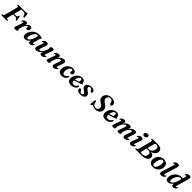

<svg xmlns="http://www.w3.org/2000/svg" viewBox="1031 -3821 6935 6935"><g transform="rotate(45 4498.0 -353.5)"><path d="M167.5 -674.5Q168 -686 177 -693Q186 -700 203 -700H542.5Q570.5 -700 587.8 -708.8Q605 -717.5 621.5 -717.5Q647 -717.5 652 -690L669 -543Q671.5 -528.5 665.8 -520.2Q660 -512 648.5 -510.5Q634 -509.5 624.8 -517Q615.5 -524.5 607.5 -542L598 -569.5Q589 -601 576 -620Q563 -639 544.5 -648Q526 -657 498.5 -657H388Q380 -629.5 369.2 -590.5Q358.5 -551.5 346.2 -505.5Q334 -459.5 321 -410.5Q308 -361.5 295.5 -313.8Q283 -266 272.2 -223.2Q261.5 -180.5 253 -146.8Q244.5 -113 239.5 -93Q235 -76 237.5 -66.5Q240 -57 258.5 -54L293 -49Q306.5 -47 312.5 -41Q318.5 -35 318.5 -27Q318.5 -15 309 -7.5Q299.5 0 279.5 0H34Q17 0 11 -6.2Q5 -12.5 5 -23Q5.5 -32.5 12.5 -39.5Q19.5 -46.5 34 -50L58.5 -56Q71 -59 78.5 -67.8Q86 -76.5 91 -93.5Q98.5 -118 108.2 -153Q118 -188 129.2 -229.2Q140.5 -270.5 152 -314.8Q163.5 -359 174.8 -402.5Q186 -446 196 -485.2Q206 -524.5 213.8 -556.2Q221.5 -588 226.5 -608.5Q230.5 -626 227.5 -634Q224.5 -642 213 -645.5L189 -652Q178 -656 172.5 -661Q167 -666 167.5 -674.5ZM245.5 -361.5H414Q438 -361.5 453.2 -376Q468.5 -390.5 475 -428Q479 -437.5 484.5 -442Q490 -446.5 498.5 -446.5Q510 -446.5 516.2 -440Q522.5 -433.5 524 -422.5L547 -269Q549.5 -252.5 542.2 -245Q535 -237.5 523.5 -237Q514 -237 507.5 -242Q501 -247 496 -257Q487.5 -279 477.5 -292.5Q467.5 -306 452.5 -312Q437.5 -318 414 -318H232Z M680 -353.5Q673 -357 672.8 -366.5Q672.5 -376 680 -390Q693.5 -415 715.8 -433.8Q738 -452.5 766.5 -462.8Q795 -473 827 -473Q856.5 -473 872.2 -459.2Q888 -445.5 888 -419Q888 -399 879.8 -373Q871.5 -347 860.5 -319Q849.5 -291 840.5 -264.8Q831.5 -238.5 830 -218.5L821 -220Q838.5 -282.5 863.5 -330Q888.5 -377.5 917.8 -409.2Q947 -441 978.2 -457Q1009.5 -473 1038.5 -473Q1080 -473 1101.5 -448.8Q1123 -424.5 1121.5 -384.5Q1120.5 -352.5 1108.2 -329.2Q1096 -306 1076.8 -294Q1057.5 -282 1035.5 -282Q1010.5 -282 999.5 -293Q988.5 -304 988.5 -318Q988.5 -330 992.2 -341Q996 -352 996 -363.5Q996 -375 990.2 -381.8Q984.5 -388.5 973.5 -388.5Q955 -388.5 932.2 -367.2Q909.5 -346 885.5 -302.2Q861.5 -258.5 839.5 -190.5Q827.5 -155.5 822.2 -134.5Q817 -113.5 817 -96Q817 -82 823 -74.8Q829 -67.5 835 -60.8Q841 -54 841 -40Q841 -25.5 827 -13.5Q813 -1.5 785.8 5.2Q758.5 12 717.5 12Q689 12 675.5 0Q662 -12 662.2 -35.8Q662.5 -59.5 674.5 -93.5L750 -315Q763 -352.5 759.2 -367.5Q755.5 -382.5 743 -382.5Q736 -382.5 727.8 -378.2Q719.5 -374 707.5 -362.5Q698 -354.5 691.8 -352.5Q685.5 -350.5 680 -353.5Z M1545.5 -146Q1535.5 -107 1539 -92.2Q1542.5 -77.5 1553.5 -77.5Q1561.5 -77.5 1569.2 -82Q1577 -86.5 1589 -97.5Q1598.5 -105.5 1604.5 -107.5Q1610.5 -109.5 1616.5 -106.5Q1623.5 -103 1623.5 -93.5Q1623.5 -84 1616 -69.5Q1596.5 -32.5 1558.5 -10.2Q1520.5 12 1479 12Q1444.5 12 1428.5 -5.2Q1412.5 -22.5 1412.5 -54Q1412.5 -65.5 1414.2 -79.2Q1416 -93 1419.8 -111.5Q1423.5 -130 1430.5 -155Q1437.5 -180 1448 -214.5L1458.5 -190Q1436 -126.5 1399.8 -81.2Q1363.5 -36 1319 -12Q1274.5 12 1227 12Q1168.5 12 1137 -26.2Q1105.5 -64.5 1114 -144.5Q1119 -194 1139.2 -241.5Q1159.5 -289 1193 -331Q1226.5 -373 1271.2 -405Q1316 -437 1370.5 -455Q1425 -473 1486.5 -473Q1538.5 -473 1572.5 -465.8Q1606.5 -458.5 1622.8 -446.2Q1639 -434 1637.5 -418.5Q1636 -405.5 1628.5 -399.2Q1621 -393 1613 -386.5Q1605 -380 1601.5 -366.5ZM1254 -148Q1249 -101 1260.2 -82Q1271.5 -63 1292 -63Q1311.5 -63 1333.5 -78.8Q1355.5 -94.5 1377.8 -123Q1400 -151.5 1419.8 -189.2Q1439.5 -227 1454.5 -271.5Q1469.5 -316 1477 -364Q1482 -394 1475.2 -407.8Q1468.5 -421.5 1451 -421.5Q1424 -421.5 1397.5 -405.8Q1371 -390 1347 -362.5Q1323 -335 1303.2 -300Q1283.5 -265 1270.8 -226Q1258 -187 1254 -148Z M2217 -108Q2224 -104.5 2224 -95Q2224 -85.5 2216.5 -71Q2196.5 -33.5 2157 -10.8Q2117.5 12 2067.5 12Q2035 12 2017.2 -1.8Q1999.5 -15.5 1999.5 -41.5Q1999.5 -57.5 2006.2 -77.5Q2013 -97.5 2023.8 -123Q2034.5 -148.5 2047.8 -180.8Q2061 -213 2074 -254L2081 -238.5Q2053 -167.5 2017.5 -119.5Q1982 -71.5 1944 -42.5Q1906 -13.5 1868.8 -0.8Q1831.5 12 1800 12Q1756.5 12 1736.8 -7Q1717 -26 1717.5 -60.2Q1718 -94.5 1734 -140.5L1795.5 -315Q1809 -353 1805.2 -368Q1801.5 -383 1789 -383Q1782 -383 1773.8 -378.5Q1765.5 -374 1753.5 -363Q1744 -355 1738 -353Q1732 -351 1726 -353.5Q1719 -357 1719 -366.5Q1719 -376 1726.5 -390.5Q1746.5 -428 1785.2 -450.5Q1824 -473 1874 -473Q1911.5 -473 1929.8 -457.2Q1948 -441.5 1949 -412.5Q1950 -383.5 1935.5 -342.5L1873 -164.5Q1857 -120 1861.8 -101.2Q1866.5 -82.5 1891 -82.5Q1909.5 -82.5 1931.8 -94.2Q1954 -106 1977.8 -129.5Q2001.5 -153 2023 -187.8Q2044.5 -222.5 2061 -268Q2071.5 -296.5 2077.8 -315.5Q2084 -334.5 2086.8 -346.8Q2089.5 -359 2089.5 -367.5Q2089.5 -382 2084.8 -392.5Q2080 -403 2080 -417Q2080 -442.5 2109.5 -457.8Q2139 -473 2191 -473Q2230 -473 2238.2 -446.2Q2246.5 -419.5 2227 -367L2147.5 -146.5Q2134 -109 2137.8 -93.8Q2141.5 -78.5 2154 -78.5Q2161 -78.5 2169.2 -83Q2177.5 -87.5 2189.5 -98.5Q2199 -107 2205 -109Q2211 -111 2217 -108Z M2343.5 -353.5Q2336.5 -357 2336.5 -366.5Q2336.5 -376 2344 -390Q2364.5 -427.5 2403.8 -450.2Q2443 -473 2493 -473Q2525.5 -473 2543.5 -459.5Q2561.5 -446 2561.5 -419.5Q2561.5 -404 2554.8 -384Q2548 -364 2537 -338.5Q2526 -313 2512.8 -280.5Q2499.5 -248 2486.5 -207.5L2479.5 -222.5Q2508 -293.5 2543.2 -341.8Q2578.5 -390 2616.5 -419Q2654.5 -448 2691.8 -460.5Q2729 -473 2760.5 -473Q2804.5 -473 2824 -454.2Q2843.5 -435.5 2843.2 -401.2Q2843 -367 2826.5 -320.5L2765.5 -146Q2752 -108.5 2755.8 -93.5Q2759.5 -78.5 2771.5 -78.5Q2779 -78.5 2787 -83Q2795 -87.5 2807 -98.5Q2816.5 -106.5 2822.5 -108.5Q2828.5 -110.5 2834.5 -107.5Q2841.5 -104 2841.5 -94.5Q2841.5 -85 2834.5 -70.5Q2814 -33.5 2775.2 -10.8Q2736.5 12 2687 12Q2649.5 12 2631.2 -3.8Q2613 -19.5 2612 -49Q2611 -78.5 2625.5 -119L2687.5 -297Q2704 -341 2699 -360Q2694 -379 2669.5 -379Q2651.5 -379 2629 -367Q2606.5 -355 2583 -331.8Q2559.5 -308.5 2538 -273.8Q2516.5 -239 2500 -193.5Q2489.5 -165 2483 -146Q2476.5 -127 2473.8 -114.8Q2471 -102.5 2471 -94Q2471 -79.5 2475.8 -69Q2480.5 -58.5 2480.5 -44Q2480.5 -18.5 2451 -3.2Q2421.5 12 2370 12Q2331 12 2322.8 -15Q2314.5 -42 2333.5 -94.5L2413 -315Q2426.5 -352.5 2422.8 -367.5Q2419 -382.5 2407 -382.5Q2399.5 -382.5 2391.2 -378.2Q2383 -374 2371 -362.5Q2361.5 -354.5 2355.5 -352.5Q2349.5 -350.5 2343.5 -353.5Z M3201 -423Q3173 -423 3146 -400.5Q3119 -378 3098.5 -337.8Q3078 -297.5 3070 -242.5Q3058 -155.5 3081.8 -113.2Q3105.5 -71 3155.5 -71Q3178 -71 3199.5 -80.2Q3221 -89.5 3239.2 -107Q3257.5 -124.5 3269.5 -150Q3281 -164.5 3288 -171.5Q3295 -178.5 3305 -178Q3315.5 -177.5 3320.5 -167.5Q3325.5 -157.5 3320.5 -138.5Q3314.5 -111 3297 -84.2Q3279.5 -57.5 3251.2 -35.8Q3223 -14 3184 -1Q3145 12 3095 12Q2998 12 2953 -48.8Q2908 -109.5 2924.5 -216Q2932.5 -269.5 2957.2 -316.5Q2982 -363.5 3020.8 -398.8Q3059.5 -434 3109.8 -453.8Q3160 -473.5 3219.5 -473.5Q3269 -473.5 3301.2 -456.2Q3333.5 -439 3349.2 -411.8Q3365 -384.5 3363.5 -353Q3362 -315.5 3338.8 -295.5Q3315.5 -275.5 3287.5 -275.5Q3261.5 -275.5 3247.8 -288Q3234 -300.5 3234.5 -319.5Q3235 -335 3239.5 -348.8Q3244 -362.5 3244 -379Q3244.5 -398.5 3233 -410.8Q3221.5 -423 3201 -423Z M3465.5 -208Q3465.5 -208 3483.5 -214Q3501.5 -220 3530.5 -230Q3559.5 -240 3592.8 -251.5Q3626 -263 3658 -274Q3690 -285 3713.5 -293L3699 -275.5Q3703.5 -290 3706.2 -309.8Q3709 -329.5 3709.5 -355Q3709.5 -386 3697.2 -405.2Q3685 -424.5 3664 -424.5Q3643.5 -424.5 3622.5 -409Q3601.5 -393.5 3583 -365.5Q3564.5 -337.5 3551.8 -299.2Q3539 -261 3535.5 -216Q3529.5 -143 3556 -106.2Q3582.5 -69.5 3634 -69.5Q3663.5 -69.5 3689.8 -80Q3716 -90.5 3738 -110.8Q3760 -131 3774 -159Q3784 -172 3791.2 -176.8Q3798.5 -181.5 3807 -181Q3817 -181 3822.8 -172.2Q3828.5 -163.5 3824 -144.5Q3815 -104.5 3784.2 -68.5Q3753.5 -32.5 3701.5 -10.2Q3649.5 12 3576.5 12Q3511 12 3469 -11.2Q3427 -34.5 3409 -77.5Q3391 -120.5 3395.5 -180Q3400 -240.5 3424.5 -293.5Q3449 -346.5 3489.2 -387Q3529.5 -427.5 3581 -450.5Q3632.5 -473.5 3690.5 -473.5Q3735 -473.5 3764.5 -457.2Q3794 -441 3809.5 -413.2Q3825 -385.5 3828 -351.5Q3829 -342.5 3832.8 -336Q3836.5 -329.5 3843 -328.5Q3850.5 -328 3854.2 -324.2Q3858 -320.5 3858 -313.5Q3858 -304.5 3850.5 -296.5Q3843 -288.5 3821.5 -281.5Q3800.5 -275 3766.5 -264Q3732.5 -253 3693 -240.2Q3653.5 -227.5 3614 -214.5Q3574.5 -201.5 3541.8 -191Q3509 -180.5 3489.5 -174Q3470 -167.5 3470 -167.5Z M4066.5 -34Q4095.5 -34 4113.2 -49.5Q4131 -65 4131 -89Q4131 -104 4124.5 -117.5Q4118 -131 4100 -146.8Q4082 -162.5 4047.5 -185Q4009 -210 3986.5 -230.8Q3964 -251.5 3954.2 -273.5Q3944.5 -295.5 3944.5 -323.5Q3944.5 -364 3970 -398Q3995.5 -432 4043.5 -452.8Q4091.5 -473.5 4160 -473.5Q4213.5 -473.5 4249 -459.5Q4284.5 -445.5 4302.8 -422.2Q4321 -399 4321 -370Q4321.5 -344.5 4310.5 -330.8Q4299.5 -317 4280.5 -317Q4262.5 -317 4249 -328.5Q4235.5 -340 4222.5 -369.5Q4207.5 -399.5 4188.5 -414.8Q4169.5 -430 4143 -430Q4112 -430 4093.5 -413.5Q4075 -397 4075 -370.5Q4075 -355.5 4081.8 -341.2Q4088.5 -327 4106.5 -309.5Q4124.5 -292 4158.5 -268Q4200.5 -239.5 4223.2 -217.5Q4246 -195.5 4254.5 -174.5Q4263 -153.5 4263 -127Q4263 -86.5 4237 -55.2Q4211 -24 4163.8 -6Q4116.5 12 4052.5 12Q3994 12 3955.2 -3.8Q3916.5 -19.5 3897.5 -44.8Q3878.5 -70 3878.5 -99Q3879 -122.5 3889.8 -136.2Q3900.5 -150 3919 -150Q3940 -150 3954.5 -136.8Q3969 -123.5 3982 -95.5Q4000 -61.5 4020.5 -47.8Q4041 -34 4066.5 -34Z M4818 12Q4775 12 4746.2 3.5Q4717.5 -5 4699.8 -15.8Q4682 -26.5 4671.8 -34.8Q4661.5 -43 4655 -43Q4648.5 -43 4640 -35.2Q4631.5 -27.5 4622 -17.5Q4612.5 -7.5 4603 0Q4593.5 7.5 4584 7.5Q4569.5 7.5 4562.5 -0.2Q4555.5 -8 4557 -25L4578.5 -199.5Q4579.5 -217.5 4587.8 -226.5Q4596 -235.5 4608.5 -235.5Q4620.5 -235.5 4628.2 -227.2Q4636 -219 4642 -202.5L4653 -151.5Q4662.5 -97 4700 -68.2Q4737.5 -39.5 4789 -39.5Q4821 -39.5 4845.5 -51Q4870 -62.5 4885.2 -83.8Q4900.5 -105 4904.5 -133Q4912 -175.5 4889.8 -212.8Q4867.5 -250 4801 -291.5Q4725.5 -339 4693.8 -388.5Q4662 -438 4670 -505Q4676.5 -560.5 4709.5 -608Q4742.5 -655.5 4801.8 -684.2Q4861 -713 4945 -713Q5017.5 -713 5066.8 -690Q5116 -667 5140.8 -630.5Q5165.5 -594 5164 -554Q5163 -526 5148.2 -507.5Q5133.5 -489 5108 -489Q5087 -489 5074 -500.8Q5061 -512.5 5052 -539.5L5042 -577.5Q5030 -622.5 5002.8 -644.5Q4975.5 -666.5 4936 -666.5Q4899 -666.5 4871 -651.8Q4843 -637 4826.5 -612.5Q4810 -588 4806 -557.5Q4799.5 -511.5 4823.5 -473.5Q4847.5 -435.5 4911 -392.5Q4971.5 -352.5 5003.8 -317.2Q5036 -282 5046.8 -245.8Q5057.5 -209.5 5052.5 -167.5Q5047 -114 5016 -73.8Q4985 -33.5 4934 -10.8Q4883 12 4818 12Z M5221 -208Q5221 -208 5239 -214Q5257 -220 5286 -230Q5315 -240 5348.2 -251.5Q5381.5 -263 5413.5 -274Q5445.5 -285 5469 -293L5454.5 -275.5Q5459 -290 5461.8 -309.8Q5464.5 -329.5 5465 -355Q5465 -386 5452.8 -405.2Q5440.5 -424.5 5419.5 -424.5Q5399 -424.5 5378 -409Q5357 -393.5 5338.5 -365.5Q5320 -337.5 5307.2 -299.2Q5294.5 -261 5291 -216Q5285 -143 5311.5 -106.2Q5338 -69.5 5389.5 -69.5Q5419 -69.5 5445.2 -80Q5471.5 -90.5 5493.5 -110.8Q5515.5 -131 5529.5 -159Q5539.5 -172 5546.8 -176.8Q5554 -181.5 5562.5 -181Q5572.5 -181 5578.2 -172.2Q5584 -163.5 5579.5 -144.5Q5570.5 -104.5 5539.8 -68.5Q5509 -32.5 5457 -10.2Q5405 12 5332 12Q5266.5 12 5224.5 -11.2Q5182.5 -34.5 5164.5 -77.5Q5146.5 -120.5 5151 -180Q5155.5 -240.5 5180 -293.5Q5204.5 -346.5 5244.8 -387Q5285 -427.5 5336.5 -450.5Q5388 -473.5 5446 -473.5Q5490.5 -473.5 5520 -457.2Q5549.5 -441 5565 -413.2Q5580.5 -385.5 5583.5 -351.5Q5584.5 -342.5 5588.2 -336Q5592 -329.5 5598.5 -328.5Q5606 -328 5609.8 -324.2Q5613.5 -320.5 5613.5 -313.5Q5613.5 -304.5 5606 -296.5Q5598.5 -288.5 5577 -281.5Q5556 -275 5522 -264Q5488 -253 5448.5 -240.2Q5409 -227.5 5369.5 -214.5Q5330 -201.5 5297.2 -191Q5264.5 -180.5 5245 -174Q5225.5 -167.5 5225.5 -167.5Z M5959 -94.5 6029.5 -297Q6044.5 -340.5 6040.2 -359.8Q6036 -379 6014 -379Q5990.5 -379 5959.8 -358Q5929 -337 5899 -295.5Q5869 -254 5847 -193.5Q5836.5 -165 5830 -146Q5823.5 -127 5820.8 -114.8Q5818 -102.5 5818 -94Q5818 -79.5 5822.8 -69Q5827.5 -58.5 5827.5 -44Q5827.5 -18.5 5798 -3.2Q5768.5 12 5717 12Q5678 12 5669.8 -15Q5661.5 -42 5680.5 -94.5L5760 -315Q5773.5 -352.5 5769.8 -367.5Q5766 -382.5 5754 -382.5Q5746.5 -382.5 5738.2 -378.2Q5730 -374 5718 -362.5Q5708.5 -354.5 5702.5 -352.5Q5696.5 -350.5 5690.5 -353.5Q5683.5 -357 5683.5 -366.5Q5683.5 -376 5691 -390Q5711 -427.5 5750.5 -450.2Q5790 -473 5840 -473Q5872.5 -473 5890.5 -459.5Q5908.5 -446 5908.5 -419.5Q5908.5 -404 5901.8 -384Q5895 -364 5884 -338.5Q5873 -313 5859.8 -280.5Q5846.5 -248 5833.5 -207.5L5826.5 -222.5Q5864 -317 5913.2 -371.8Q5962.5 -426.5 6013 -449.8Q6063.5 -473 6105 -473Q6145.5 -473 6165.8 -457.5Q6186 -442 6185 -411Q6184.5 -396 6178.2 -377.2Q6172 -358.5 6162 -334.5Q6152 -310.5 6139.5 -279.2Q6127 -248 6114.5 -207.5L6104.5 -222.5Q6132.5 -293 6167.2 -341.2Q6202 -389.5 6239.8 -418.5Q6277.5 -447.5 6314 -460.2Q6350.5 -473 6381.5 -473Q6423.5 -473 6442.5 -454Q6461.5 -435 6461.5 -400.8Q6461.5 -366.5 6445 -320.5L6384 -146Q6370.5 -108.5 6374.8 -93.5Q6379 -78.5 6391 -78.5Q6399 -78.5 6407 -83Q6415 -87.5 6426.5 -98.5Q6436.5 -106.5 6442.5 -108.5Q6448.5 -110.5 6454 -107.5Q6461 -104 6461.2 -94.5Q6461.5 -85 6453.5 -70.5Q6434 -33.5 6395.2 -10.8Q6356.5 12 6306 12Q6269.5 12 6251.2 -3.8Q6233 -19.5 6231.8 -49Q6230.5 -78.5 6244.5 -119L6307 -297Q6323 -340.5 6318 -359.8Q6313 -379 6291 -379Q6267.5 -379 6237 -357.8Q6206.5 -336.5 6176.8 -295.2Q6147 -254 6125 -193.5Q6115 -165 6108.5 -146Q6102 -127 6099.2 -114.8Q6096.5 -102.5 6096.5 -93.5Q6096.5 -79.5 6101.2 -69Q6106 -58.5 6106 -44Q6106 -18.5 6076.2 -3.2Q6046.5 12 5995 12Q5969 12 5957 0Q5945 -12 5945.8 -35.8Q5946.5 -59.5 5959 -94.5Z M6713.5 -146.5Q6700 -108.5 6703.8 -93.5Q6707.5 -78.5 6719.5 -78.5Q6727 -78.5 6735.2 -83Q6743.5 -87.5 6755 -98.5Q6764.5 -107 6770.8 -109Q6777 -111 6782.5 -108Q6789.5 -104.5 6789.8 -95Q6790 -85.5 6782.5 -71Q6762.5 -33.5 6723.5 -11Q6684.5 11.5 6635 11.5Q6597.5 11.5 6579.2 -4.2Q6561 -20 6560.5 -49.5Q6560 -79 6574.5 -120L6646.5 -315Q6660.5 -352.5 6656.8 -367.5Q6653 -382.5 6640.5 -382.5Q6633 -382.5 6624.8 -378.2Q6616.5 -374 6604.5 -362.5Q6595.5 -354.5 6589.2 -352.5Q6583 -350.5 6577.5 -353.5Q6570.5 -357 6570.2 -366.5Q6570 -376 6577.5 -390Q6597.5 -427.5 6636 -450.2Q6674.5 -473 6723 -473Q6757 -473 6775.5 -457.5Q6794 -442 6796.2 -411.5Q6798.5 -381 6782.5 -337ZM6758 -553Q6719 -553 6698.5 -572.8Q6678 -592.5 6680 -621Q6681.5 -644 6695.8 -663.8Q6710 -683.5 6734.5 -695.8Q6759 -708 6792 -708Q6833 -708 6852 -688Q6871 -668 6868.5 -639.5Q6867.5 -615.5 6853 -595.8Q6838.5 -576 6814.2 -564.5Q6790 -553 6758 -553Z M7210 -597Q7201.5 -564 7190.2 -521.2Q7179 -478.5 7166.2 -430.8Q7153.5 -383 7140.8 -334.8Q7128 -286.5 7116.5 -242Q7105 -197.5 7096.2 -161.2Q7087.5 -125 7082.5 -101.5Q7078 -83 7085 -70.5Q7092 -58 7111.2 -51.8Q7130.5 -45.5 7160.5 -45.5Q7233 -45.5 7277.2 -79.5Q7321.5 -113.5 7332 -179Q7341.5 -240 7311.5 -272.2Q7281.5 -304.5 7218.5 -304.5H7085.5L7099 -344.5H7211.5Q7260 -344.5 7297.8 -367.5Q7335.5 -390.5 7359.2 -432Q7383 -473.5 7389.5 -528Q7398 -590 7369.5 -622.2Q7341 -654.5 7288 -654.5Q7252.5 -654.5 7235.5 -641Q7218.5 -627.5 7210 -597ZM7046 -700H7306Q7429 -700 7483.8 -652.2Q7538.5 -604.5 7529 -519.5Q7522.5 -464 7488 -420.2Q7453.5 -376.5 7395.8 -351.5Q7338 -326.5 7262.5 -326.5L7258.5 -333.5Q7341 -333.5 7391.8 -314Q7442.5 -294.5 7463.8 -258.8Q7485 -223 7479 -174.5Q7468 -93.5 7389.8 -46.8Q7311.5 0 7166.5 0H6874Q6857 0 6850.5 -6.2Q6844 -12.5 6844 -22Q6844 -31 6851.5 -37.8Q6859 -44.5 6872.5 -48.5L6899 -54.5Q6913.5 -58.5 6920.8 -66.8Q6928 -75 6932.5 -89Q6941.5 -117 6952.2 -154.2Q6963 -191.5 6974.8 -234.8Q6986.5 -278 6998.2 -322.8Q7010 -367.5 7021 -410.5Q7032 -453.5 7041.2 -490.8Q7050.5 -528 7057 -555.8Q7063.5 -583.5 7065.5 -597.5Q7071 -620.5 7070.2 -630.8Q7069.5 -641 7055 -646L7027.5 -652Q7017.5 -656 7012.5 -660.8Q7007.5 -665.5 7007.5 -673Q7007.5 -685 7017 -692.5Q7026.5 -700 7046 -700Z M7856.5 -474Q7926.5 -473 7975 -443.2Q8023.5 -413.5 8044.2 -359.8Q8065 -306 8051.5 -231.5Q8041 -176.5 8015 -131Q7989 -85.5 7950.2 -53.2Q7911.5 -21 7863 -4Q7814.5 13 7759 12Q7690 11 7642 -18.5Q7594 -48 7573.5 -102Q7553 -156 7566 -230Q7576.5 -285.5 7602.5 -331Q7628.5 -376.5 7666.8 -408.8Q7705 -441 7753.2 -458Q7801.5 -475 7856.5 -474ZM7757.5 -40.5Q7775.5 -38.5 7793 -45Q7810.5 -51.5 7826.8 -66.8Q7843 -82 7857 -105.5Q7871 -129 7882.8 -160.5Q7894.5 -192 7903 -231Q7916.5 -292 7914.8 -333.2Q7913 -374.5 7898.5 -396.2Q7884 -418 7858 -421Q7840 -423.5 7823 -416.8Q7806 -410 7790 -394.8Q7774 -379.5 7760 -356.2Q7746 -333 7734.5 -301.5Q7723 -270 7714.5 -230.5Q7701 -170 7702.5 -128.8Q7704 -87.5 7718.2 -65.8Q7732.5 -44 7757.5 -40.5Z M8389 -588 8254.5 -152.5Q8241 -109.5 8245 -94.5Q8249 -79.5 8264 -79.5Q8276 -79.5 8289 -86.2Q8302 -93 8314.5 -107Q8322.5 -114.5 8328 -116.2Q8333.5 -118 8339 -115.5Q8346 -112.5 8347.2 -103.2Q8348.5 -94 8341.5 -79.5Q8330 -53.5 8305.5 -32.8Q8281 -12 8248 0Q8215 12 8177 12Q8138.5 12 8120 -3.5Q8101.5 -19 8100.8 -49Q8100 -79 8113.5 -123.5L8249 -561Q8261 -599 8257.2 -613.8Q8253.5 -628.5 8241.5 -628.5Q8234 -628.5 8225.8 -624.2Q8217.5 -620 8206 -608.5Q8196.5 -600.5 8190.2 -598.8Q8184 -597 8178.5 -599.5Q8171.5 -603 8171.2 -612.5Q8171 -622 8178.5 -636Q8192 -661 8214 -679.8Q8236 -698.5 8264.5 -708.8Q8293 -719 8326 -719Q8363 -719 8381 -703.5Q8399 -688 8400.2 -658.5Q8401.5 -629 8389 -588Z M8985 -588 8857.5 -146.5Q8850 -120.5 8849.2 -105.2Q8848.5 -90 8853 -83.8Q8857.5 -77.5 8865.5 -77.5Q8873 -77.5 8881.2 -81.8Q8889.5 -86 8901 -97.5Q8910.5 -105.5 8916.8 -107.5Q8923 -109.5 8928.5 -106.5Q8935.5 -103 8935.8 -93.5Q8936 -84 8928.5 -69.5Q8915.5 -45 8894 -26.8Q8872.5 -8.5 8846.2 1.8Q8820 12 8792 12Q8757.5 12 8741.2 -5.5Q8725 -23 8725 -54Q8725 -69.5 8728.2 -89Q8731.5 -108.5 8738.2 -136Q8745 -163.5 8756.5 -202L8773.5 -193Q8744.5 -123.5 8706.2 -78.2Q8668 -33 8625 -10.5Q8582 12 8538 12Q8472 12 8440 -29.5Q8408 -71 8417 -155Q8423 -219 8452.5 -276.2Q8482 -333.5 8529 -378Q8576 -422.5 8636 -447.8Q8696 -473 8764 -473Q8802.5 -473 8828.5 -462.2Q8854.5 -451.5 8868.8 -432.8Q8883 -414 8885 -390.5L8801 -378Q8797 -400.5 8785 -411.8Q8773 -423 8749 -423Q8720.5 -423 8692.8 -406Q8665 -389 8640.5 -359.8Q8616 -330.5 8596.5 -293.5Q8577 -256.5 8565.8 -216Q8554.5 -175.5 8553.5 -137Q8552 -96.5 8565.2 -79.8Q8578.5 -63 8600 -63Q8618.5 -63 8640 -77Q8661.5 -91 8683.2 -116.8Q8705 -142.5 8724 -177.8Q8743 -213 8755.5 -255.5L8847 -561Q8858 -599 8854.8 -613.8Q8851.5 -628.5 8839 -628.5Q8832 -628.5 8823.8 -624.2Q8815.5 -620 8803.5 -608.5Q8794 -600.5 8788 -598.8Q8782 -597 8776 -599.5Q8769 -603 8768.8 -612.5Q8768.5 -622 8776 -636Q8789.5 -661 8811.2 -679.8Q8833 -698.5 8861.2 -708.8Q8889.5 -719 8922 -719Q8959 -719 8976.5 -703.5Q8994 -688 8995.5 -658.8Q8997 -629.5 8985 -588Z"/></g></svg>

Font: Fraunces SemiBold
Style: Italic
Weight: 600
Italic angle: -16°
Version: Version 1.000;[b76b70a41]